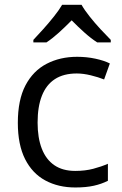

<svg xmlns="http://www.w3.org/2000/svg" viewBox="-20 -786 519 815"><path d="M299.8 9.8Q227.5 9.8 172.4 -20Q117.2 -49.8 86.4 -110.8Q55.7 -171.9 55.7 -264.6Q55.7 -361.8 88.1 -423.6Q120.6 -485.4 177.7 -515.1Q234.9 -544.9 307.6 -544.9Q347.7 -544.9 385 -536.9Q422.4 -528.8 446.3 -516.6L421.9 -448.7Q397.5 -458.5 365.5 -466.3Q333.5 -474.1 305.7 -474.1Q250 -474.1 213.1 -450.2Q176.3 -426.3 158 -379.9Q139.6 -333.5 139.6 -265.6Q139.6 -200.7 157.5 -154.8Q175.3 -108.9 210.7 -84.7Q246.1 -60.5 299.3 -60.5Q341.8 -60.5 376 -69.6Q410.2 -78.6 438 -90.8V-18.6Q411.1 -4.9 378.2 2.4Q345.2 9.8 299.8 9.8ZM326.2 -765.6Q338.4 -743.7 360.4 -716.1Q382.3 -688.5 406.7 -662.1Q431.2 -635.7 450.2 -616.7V-606H392.6Q366.2 -623 338.4 -647.9Q310.5 -672.9 284.2 -699.7Q257.8 -672.9 230.7 -648.2Q203.6 -623.5 177.2 -606H121.6V-616.7Q140.1 -636.2 163.8 -662.6Q187.5 -689 209.2 -716.3Q231 -743.7 243.7 -765.6Z"/></svg>

Font: Wonky
Style: Regular
Weight: 400
Designer: Monotype Design Team
Foundry: Monotype Imaging Inc.
Version: Version 3.000